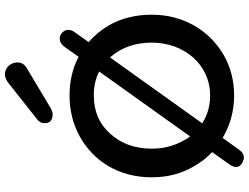

<svg xmlns="http://www.w3.org/2000/svg" viewBox="-136 -824 1016 784"><g transform="rotate(-90 372.0 -432.0)"><path d="M275 -787C266 -780 261 -770 261 -758C261 -736 273 -725 298 -725C309 -725 312 -730 319 -731L488 -832C502 -841 509 -853 509 -869C509 -898 486 -920 461 -920C446 -920 431 -911 423 -904ZM374 16C436 16 492 1 542 -28C641 -87 704 -192 704 -320C704 -387 689 -446 660 -496C641 -528 619 -555 592 -578L634 -637C639 -644 642 -652 642 -661C642 -672 637 -682 626 -690C621 -694 614 -696 605 -696C594 -696 583 -690 573 -677L532 -619C485 -644 432 -656 374 -656C313 -656 257 -642 206 -614C105 -557 40 -455 40 -320C40 -256 55 -199 85 -148C101 -120 120 -95 143 -74L92 -2C85 9 82 17 82 24C82 35 88 43 100 50C105 51 112 56 120 56C132 56 143 50 152 37L201 -31C202 -30 204 -29 206 -28C257 1 313 16 374 16ZM207 -164C198 -175 191 -188 184 -202C166 -238 157 -277 157 -320C157 -388 177 -445 218 -490C258 -535 310 -557 374 -557C411 -557 443 -550 472 -535ZM374 -82C331 -82 294 -93 261 -114C261 -114 261 -114 261 -115L529 -490C529 -490 529 -490 530 -490C570 -445 590 -388 590 -320C590 -191 503 -82 374 -82Z"/></g></svg>

Font: Dongle
Style: Regular
Weight: 400
Designer: Yanghee Ryu
Foundry: Yanghee Ryu
Version: Version 2.000